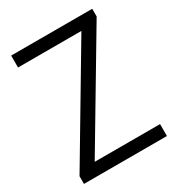

<svg xmlns="http://www.w3.org/2000/svg" viewBox="-176 -852 889 963"><g transform="rotate(-30 268.0 -370.0)"><path d="M28 0V-44.5L400.5 -671H33.5V-740H503V-695.5L130 -69H508.5V0Z"/></g></svg>

Font: Encode Sans SmCnd
Style: Regular
Weight: 400
Width: 4
Designer: Multiple Designers
Foundry: Impallari Type
Version: Version 3.002; ttfautohint (v1.8.3) -l 8 -r 50 -G 200 -x 14 